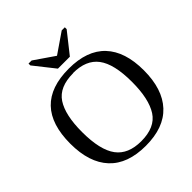

<svg xmlns="http://www.w3.org/2000/svg" viewBox="-230 -1014 1182 1182"><g transform="rotate(-45 361.0 -423.5)"><path d="M361 -623V-622Q240 -622 191.5 -548.5Q143 -475 143 -327Q143 -170 196 -99Q248 -29 361 -29Q482 -29 530.5 -104.5Q579 -180 579 -328Q579 -484 526 -554Q474 -623 361 -623ZM41 -327Q41 -661 361 -661Q520 -661 600.5 -575.5Q681 -490 681 -327Q681 -163 600 -76Q519 11 361 11Q203 11 122 -76Q41 -163 41 -327ZM235 -858 366 -768 497 -858H524V-842L418 -708H314L208 -842V-858Z"/></g></svg>

Font: Libra Serif Modern
Style: Regular
Weight: 400
Designer: Stefan Peev, Context Ltd
Foundry: Stefan Peev, Context Ltd
Version: Version 1.000